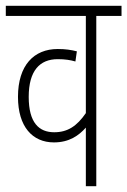

<svg xmlns="http://www.w3.org/2000/svg" viewBox="-20 -642 439 662"><path d="M399 -587V-622H0V-587H276V-252C245 -207 213 -186 167 -186C115 -186 79 -218 79 -308C79 -398 117 -438 179 -438C204 -438 223 -435 240 -430L245 -465C225 -470 206 -473 179 -473C97 -473 42 -417 42 -308C42 -205 92 -151 166 -151C219 -151 252 -175 276 -202V0H312V-587Z"/></svg>

Font: Noto Sans ExtraCondensed ExtraLight
Style: Regular
Weight: 200
Width: 2
Designer: Monotype Design Team
Foundry: Monotype Imaging Inc.
Version: Version 2.013